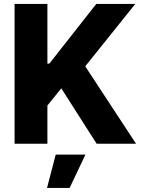

<svg xmlns="http://www.w3.org/2000/svg" viewBox="-20 -727 717 971"><path d="M53.7 -707H219.7V-405.3H229.5L466.8 -707H664.1L411.1 -391.6L668 0H468.8L290 -280.3L219.7 -193.4V0H53.7ZM261.7 54.7H412.1L332 223.6H217.8Z"/></svg>

Font: Pretendard ExtraBold
Style: Regular
Weight: 800
Designer: Base glyphs from Inter by Rasmus Andersson; Hangeul glyphs from Noto Sans CJK(Source Han Sans) by Jang Soo-young and Kan
Foundry: Kil Hyung-jin
Version: Version 1.309